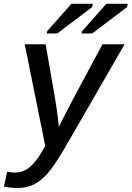

<svg xmlns="http://www.w3.org/2000/svg" viewBox="-72 -755 674 983"><path d="M19.5 207.5Q-19 207.5 -51.8 200.2L-35.2 124.5Q-13.2 128.4 3.9 128.4Q47.4 128.4 80.8 100.1Q114.3 71.8 146.5 15.1L159.7 -7.8L54.7 -528.3H161.6L209.5 -252.9Q212.9 -234.9 216.1 -212.4Q219.2 -189.9 222.2 -168Q225.1 -146 227.1 -128.9Q229 -111.8 229 -104.5Q231.4 -109.9 234.1 -115.7Q236.8 -121.6 240.2 -128.4L302.7 -249L452.6 -528.3H565.9L255.9 9.3Q201.7 100.1 169.4 135.3Q136.7 171.9 100.6 189.7Q64.5 207.5 19.5 207.5ZM399.9 -718.8 220.7 -583.5H167L169.4 -595.2L293.5 -735.4H403.3ZM578.6 -718.8 399.9 -583.5H345.2L348.1 -595.2L472.2 -735.4H582Z"/></svg>

Font: Arimo Medium
Style: Italic
Weight: 500
Italic angle: -12°
Designer: Steve Matteson
Foundry: Monotype Imaging Inc.
Version: Version 1.33